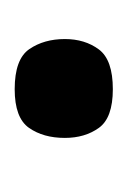

<svg xmlns="http://www.w3.org/2000/svg" viewBox="25 -202 177 268"><g transform="rotate(90 114.0 -68.5)"><path d="M105 0Q63 0 49 -20.5Q35 -41 35 -70Q35 -98 49.5 -117.5Q64 -137 105 -137Q145 -137 159 -117.5Q173 -98 173 -70Q173 -40 159 -20Q145 0 105 0Z"/></g></svg>

Font: Darker Grotesque Light ExtraBold
Style: Regular
Weight: 800
Version: Version 1.000;gftools[0.9.28]